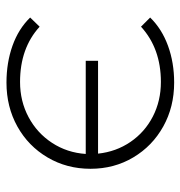

<svg xmlns="http://www.w3.org/2000/svg" viewBox="-2 -564 571 608"><g transform="rotate(90 284.0 -260.5)"><path d="M515 -261Q515 -186 479 -125Q443 -64 381 -29.5Q319 5 242 5Q179 5 125.5 -14Q72 -33 36 -70L65 -100Q133 -38 240 -38Q301 -38 351.5 -65Q402 -92 433 -139.5Q464 -187 468 -246H173V-285H467Q461 -342 430 -387.5Q399 -433 349.5 -458.5Q300 -484 240 -484Q134 -484 65 -421L36 -450Q72 -487 125.5 -506.5Q179 -526 242 -526Q319 -526 381 -491.5Q443 -457 479 -396.5Q515 -336 515 -261Z"/></g></svg>

Font: Montserrat Alternates Light
Style: Regular
Weight: 300
Designer: Julieta Ulanovsky
Foundry: Julieta Ulanovsky
Version: Version 7.200